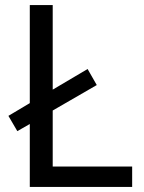

<svg xmlns="http://www.w3.org/2000/svg" viewBox="-20 -734 564 754"><path d="M97 0V-247L48 -219L13 -279L97 -329V-714H187V-382L324 -463L360 -400L187 -300V-80H499V0Z"/></svg>

Font: Noto Sans Syriac Eastern
Style: Regular
Weight: 400
Designer: Patrick Giasson and the Monotype Design Team
Foundry: Monotype Imaging Inc.
Version: Version 3.001; ttfautohint (v1.8.4.7-5d5b)